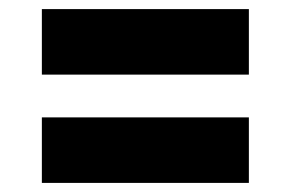

<svg xmlns="http://www.w3.org/2000/svg" viewBox="-20 -523 640 422"><path d="M72 -121V-265H527V-121ZM72 -359V-503H527V-359Z"/></svg>

Font: Changa One
Style: Regular
Weight: 400
Designer: Eduardo Rodriguez Tunni
Foundry: Eduardo Rodriguez Tunni
Version: Version 1.003